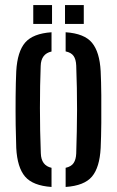

<svg xmlns="http://www.w3.org/2000/svg" viewBox="-20 -735 464 762"><path d="M44.5 -147.5Q43 -184.5 42.2 -239.5Q41.5 -294.5 42 -351.8Q42.5 -409 44.5 -452.5Q49 -530.5 80 -566.2Q111 -602 184.5 -607V-530.5Q143 -521.5 141.5 -473.5Q138.5 -398.5 138.5 -307Q138.5 -215.5 142 -126.5Q143.5 -78 184.5 -69V7Q110.5 2 79.5 -34.2Q48.5 -70.5 44.5 -147.5ZM240.5 7V-69Q263 -74 272.2 -88Q281.5 -102 282.5 -125.5Q285.5 -215.5 285.8 -299.8Q286 -384 282.5 -475Q281.5 -499.5 272 -513Q262.5 -526.5 240.5 -531V-607Q315 -602 345.2 -565.2Q375.5 -528.5 379.5 -452.5Q381.5 -412 382 -357.5Q382.5 -303 382 -247.2Q381.5 -191.5 379.5 -147.5Q375.5 -70.5 345 -34.2Q314.5 2 240.5 7ZM238 -640V-715H312.5V-640ZM112 -640V-715H186.5V-640Z"/></svg>

Font: Big Shoulders Stencil Text SemiBold
Style: Regular
Weight: 600
Designer: Patric King
Foundry: XO Type Co
Version: Version 1.000